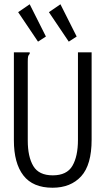

<svg xmlns="http://www.w3.org/2000/svg" viewBox="-20 -868 490 899"><path d="M226 11Q134 11 89.5 -46.5Q45 -104 45 -211V-623H119V-616Q113 -610 111.5 -603Q110 -596 110 -579V-210Q110 -134 136 -90.5Q162 -47 227 -47Q293 -47 319 -91.5Q345 -136 345 -213V-623H409V-214Q409 -96 360 -42.5Q311 11 226 11ZM158 -673 65 -811 119 -848 195 -697ZM302 -673 209 -811 263 -848 339 -697Z"/></svg>

Font: Inconsolata SemiCondensed
Style: Regular
Weight: 400
Width: 4
Monospace: yes
Designer: Raph Levien, Cyreal, Brenton Simpson
Foundry: Raph Levien, Cyreal, Google
Version: Version 3.001; ttfautohint (v1.8.2.53-6de2)